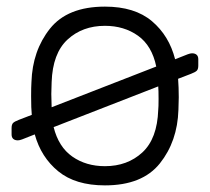

<svg xmlns="http://www.w3.org/2000/svg" viewBox="-20 -550 634 580"><path d="M547 -386Q555 -389 560 -389Q569 -389 574 -384.5Q579 -380 579 -371V-352Q579 -341 574.5 -336.5Q570 -332 557 -327L518 -312Q520 -286 520 -256L519 -218Q516 -123 463 -56.5Q410 10 297 10Q208 10 156 -32.5Q104 -75 85 -144L47 -129Q39 -126 34 -126Q25 -126 20 -130.5Q15 -135 15 -144V-163Q15 -174 19.5 -178.5Q24 -183 37 -188L76 -203Q74 -222 74 -259Q74 -288 75 -302Q78 -397 131 -463.5Q184 -530 297 -530Q387 -530 439 -486Q491 -442 509 -371ZM452 -349Q439 -412 397 -442Q355 -472 297 -472Q229 -472 184 -430.5Q139 -389 136 -302L135 -266L136 -226ZM142 -166Q157 -106 198.5 -77Q240 -48 297 -48Q365 -48 410 -89.5Q455 -131 458 -218Q459 -226 459 -251Q459 -278 458 -289Z"/></svg>

Font: Hezaedrus Light
Style: Regular
Weight: 300
Designer: Hubert & Fischer
Foundry: Hubert & Fischer
Version: Version 1.10;September 3, 2019;FontCreator 11.5.0.2425 64-bi